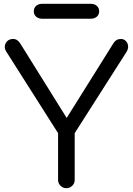

<svg xmlns="http://www.w3.org/2000/svg" viewBox="-20 -985 695 1005"><path d="M327 0Q310 0 297 -12.5Q284 -25 284 -43V-288L14 -713Q3 -730 5.5 -745.5Q8 -761 19.5 -771Q31 -781 48 -781Q61 -781 69.5 -775Q78 -769 85 -759L350 -334H308L574 -759Q581 -770 590.5 -775.5Q600 -781 613 -781Q628 -781 638.5 -770.5Q649 -760 650.5 -744.5Q652 -729 642 -713L371 -288V-43Q371 -25 358 -12.5Q345 0 327 0ZM200 -887Q182 -887 169.5 -897.5Q157 -908 157 -926Q157 -944 169.5 -954.5Q182 -965 200 -965H456Q474 -965 486.5 -954.5Q499 -944 499 -926Q499 -908 486.5 -897.5Q474 -887 456 -887Z"/></svg>

Font: Comfortaa Medium
Style: Regular
Weight: 500
Designer: Johan Aakerlund
Foundry: Johan Aakerlund
Version: Version 3.104; ttfautohint (v1.8.1.43-b0c9)